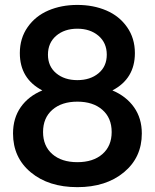

<svg xmlns="http://www.w3.org/2000/svg" viewBox="-20 -752 631 784"><path d="M295.9 12.2Q178.7 12.2 106 -48.1Q33.2 -108.4 33.2 -207Q33.2 -269.5 64.7 -314.5Q96.2 -359.4 152.8 -382.8Q61 -430.7 61 -535.2Q61 -595.7 92.8 -641.1Q124.5 -686.5 177.5 -709.2Q230.5 -731.9 295.9 -731.9Q361.3 -731.9 414.3 -709.2Q467.3 -686.5 499 -641.1Q530.8 -595.7 530.8 -535.2Q530.8 -430.7 439 -382.8Q495.6 -358.9 527.3 -314Q559.1 -269 559.1 -207Q559.1 -108.9 485.8 -48.3Q412.6 12.2 295.9 12.2ZM155.8 -212.9Q155.8 -155.8 193.6 -122.8Q231.4 -89.8 295.9 -89.8Q360.4 -89.8 398.2 -122.8Q436 -155.8 436 -212.9Q436 -270.5 397.9 -303.7Q359.9 -336.9 295.9 -336.9Q231.9 -336.9 193.8 -303.7Q155.8 -270.5 155.8 -212.9ZM175.8 -528.8Q175.8 -481 209.5 -452.9Q243.2 -424.8 295.9 -424.8Q348.6 -424.8 382.3 -452.9Q416 -481 416 -528.8Q416 -577.1 382.1 -606Q348.1 -634.8 295.9 -634.8Q243.2 -634.8 209.5 -606Q175.8 -577.1 175.8 -528.8Z"/></svg>

Font: Aspekta 550
Style: Regular
Weight: 550
Designer: Ivo Dolenc
Version: Version 2.000